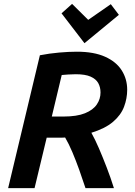

<svg xmlns="http://www.w3.org/2000/svg" viewBox="-20 -966 692 986"><path d="M21.8 0 184.8 -682.2Q234.5 -691.8 283.9 -696.1Q333.2 -700.5 374.8 -700.5Q462.2 -700.5 519.8 -674.6Q577.2 -648.8 605.2 -604.4Q633.2 -560 633.2 -505.2Q633.2 -460.5 617 -417.6Q600.8 -374.8 560.5 -340.4Q520.2 -306 449.2 -284.2Q467.8 -251.2 487.8 -204.9Q507.8 -158.5 528.1 -105.6Q548.5 -52.8 565 0H419Q403.2 -48.2 386.4 -95.2Q369.5 -142.2 351.5 -184.9Q333.5 -227.5 314.5 -259.8Q307.8 -259.5 301.2 -259.2Q294.8 -259 287.5 -259H219.8L157.5 0ZM246 -367.5H305.8Q374.8 -367.5 416.4 -384.4Q458 -401.2 477.1 -429.4Q496.2 -457.5 496.2 -491Q496.2 -518.2 484.6 -539.2Q473 -560.2 445.4 -572.5Q417.8 -584.8 368.8 -584.8Q349.8 -584.8 330.4 -583.4Q311 -582 297 -580.8ZM413.8 -744.2 296 -897.5 350.2 -946 433 -864 549 -944.5 590.5 -889.8Z"/></svg>

Font: Ubuntu Sans
Style: Italic
Weight: 400
Italic angle: -13.5°
Designer: Dalton Maag Ltd
Foundry: Dalton Maag Ltd
Version: Version 1.006